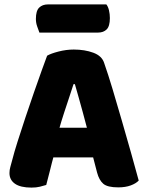

<svg xmlns="http://www.w3.org/2000/svg" viewBox="-20 -841 667 872"><path d="M425 -693H159Q155 -704 149 -720.5Q143 -737 143 -755Q143 -792 158 -806.5Q173 -821 198 -821H463Q471 -811 475 -794Q479 -777 479 -759Q479 -722 464.5 -707.5Q450 -693 425 -693ZM320 -459H314Q305 -431 294 -398Q283 -365 271 -328.5Q259 -292 248 -253L226 -140Q220 -120 215.5 -101Q211 -82 206.5 -65Q202 -48 198 -32Q194 -16 190 -1Q177 3 161 7Q145 11 123 11Q73 11 48 -6.5Q23 -24 23 -55Q23 -69 27 -83Q31 -97 36 -116Q44 -148 60 -198.5Q76 -249 95.5 -307.5Q115 -366 134.5 -422Q154 -478 170 -522.5Q186 -567 194 -588Q211 -598 246 -607Q281 -616 315 -616Q365 -616 404 -601.5Q443 -587 453 -555Q471 -504 491.5 -435.5Q512 -367 533.5 -292.5Q555 -218 575 -147.5Q595 -77 610 -21Q598 -8 574 1Q550 10 517 10Q468 10 449 -6.5Q430 -23 421 -57L396 -153L376 -256Q366 -295 356 -331Q346 -367 337 -399.5Q328 -432 320 -459ZM151 -126 220 -261H440L461 -126Z"/></svg>

Font: Baloo Tamma 2 ExtraBold
Style: Regular
Weight: 800
Designer: Divya Kowshik, Shuchita Grover and Ek Type
Foundry: Ek Type
Version: Version 1.700